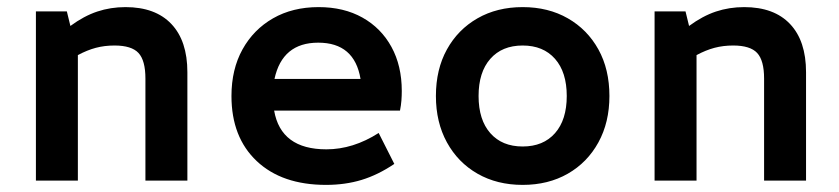

<svg xmlns="http://www.w3.org/2000/svg" viewBox="-20 -508 2360 540"><path d="M81 0V-476H168L178 -435Q216 -463 253.5 -475.5Q291 -488 333 -488Q417 -488 462 -440.5Q507 -393 507 -305V0H389V-287Q389 -338 369.5 -359Q350 -380 302 -380Q274 -380 249.5 -373.5Q225 -367 199 -353V0Z M897 12Q773 12 702 -55Q631 -122 631 -238Q631 -313 662 -369Q693 -425 748 -456.5Q803 -488 876 -488Q947 -488 999.5 -458.5Q1052 -429 1081 -376Q1110 -323 1110 -252Q1110 -239 1109 -225.5Q1108 -212 1105 -197H751Q770 -88 898 -88Q973 -88 1045 -134L1089 -47Q1043 -16 997 -2Q951 12 897 12ZM752 -286H994Q977 -388 875 -388Q774 -388 752 -286Z M1450 12Q1378 12 1323 -19.5Q1268 -51 1237 -107.5Q1206 -164 1206 -238Q1206 -313 1237 -369Q1268 -425 1323 -456.5Q1378 -488 1450 -488Q1522 -488 1577 -456.5Q1632 -425 1663 -369Q1694 -313 1694 -238Q1694 -164 1663 -107.5Q1632 -51 1577 -19.5Q1522 12 1450 12ZM1450 -96Q1508 -96 1541 -133.5Q1574 -171 1574 -238Q1574 -305 1541 -342.5Q1508 -380 1450 -380Q1392 -380 1359 -342.5Q1326 -305 1326 -238Q1326 -171 1359 -133.5Q1392 -96 1450 -96Z M1821 0V-476H1908L1918 -435Q1956 -463 1993.5 -475.5Q2031 -488 2073 -488Q2157 -488 2202 -440.5Q2247 -393 2247 -305V0H2129V-287Q2129 -338 2109.5 -359Q2090 -380 2042 -380Q2014 -380 1989.5 -373.5Q1965 -367 1939 -353V0Z"/></svg>

Font: Sometype Mono
Style: Bold
Weight: 700
Monospace: yes
Designer: Ryoichi Tsunekawa
Foundry: Dharma Type
Version: Version 1.000; ttfautohint (v1.8.3)